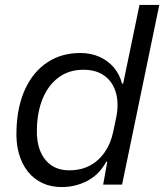

<svg xmlns="http://www.w3.org/2000/svg" viewBox="-20 -749 666 779"><path d="M229.9 10Q186.1 10 151.3 -6.6Q116.4 -23.1 92.2 -54Q68 -84.9 56.3 -127.4Q44.6 -169.9 46.9 -222.4Q49.7 -317.6 82.2 -387.7Q114.7 -457.9 172 -495.9Q229.3 -534 306 -534Q348.9 -534 383.6 -518.4Q418.3 -502.9 441.9 -475.1Q465.4 -447.4 475.1 -409.9H479.7L546 -729H626.3L475.3 0H398.6L415.1 -92.4L411 -92.7Q383.4 -41.3 335 -15.6Q286.6 10 229.9 10ZM260.9 -58Q308.4 -58 344.5 -77.1Q380.6 -96.3 405 -131.6Q429.4 -167 439 -213.1L450.4 -267Q463.1 -326.1 450.8 -371.1Q438.4 -416 404.6 -441Q370.9 -466 318.4 -466Q260.6 -466 218.9 -435.6Q177.1 -405.3 154.3 -351.5Q131.4 -297.7 129.7 -226.7Q127.7 -175.6 142.9 -137.4Q158 -99.3 188 -78.6Q218 -58 260.9 -58Z"/></svg>

Font: Mona Sans
Style: Italic
Weight: 200
Italic angle: -11.6951°
Designer: Deni Anggara
Foundry: GitHub
Version: Version 2.000